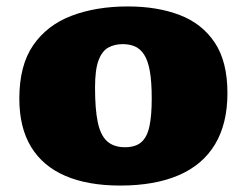

<svg xmlns="http://www.w3.org/2000/svg" viewBox="-20 -562 766 596"><path d="M353 14Q253 14 183 -16Q113 -46 76.5 -106Q40 -166 40 -256Q40 -359 83 -421.5Q126 -484 202 -513Q278 -542 377 -542Q468 -542 537.5 -515.5Q607 -489 646.5 -430Q686 -371 686 -273Q686 -178 647.5 -114Q609 -50 534.5 -18Q460 14 353 14ZM368 -105Q401 -105 419 -121Q437 -137 444 -170.5Q451 -204 451 -256Q451 -309 445 -342Q439 -375 427 -393Q415 -411 398.5 -418Q382 -425 361 -425Q336 -425 316.5 -414.5Q297 -404 286 -375Q275 -346 275 -290Q275 -223 283.5 -182.5Q292 -142 312.5 -123.5Q333 -105 368 -105Z"/></svg>

Font: Literata Variable Black
Style: Regular
Weight: 900
Designer: Latin by Veronika Burian and Jose Scaglione. Greek by Irene Vlachou. Cyrillic by Vera Evstafieva.
Foundry: TypeTogether
Version: Version 3.021